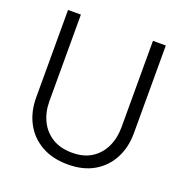

<svg xmlns="http://www.w3.org/2000/svg" viewBox="-129 -821 916 954"><g transform="rotate(20 328.5 -344.0)"><path d="M331 17Q249 17 190.5 -16.5Q132 -50 101 -108.5Q70 -167 70 -242V-705H138V-248Q138 -190 160.5 -144Q183 -98 226 -71.5Q269 -45 331 -45Q392 -45 433.5 -71.5Q475 -98 497 -144Q519 -190 519 -248V-705H587V-242Q587 -167 556.5 -108.5Q526 -50 469 -16.5Q412 17 331 17Z"/></g></svg>

Font: TikTok Sans Light
Style: Regular
Weight: 300
Version: Version 4.000